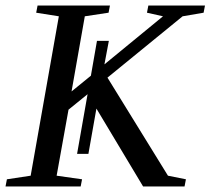

<svg xmlns="http://www.w3.org/2000/svg" viewBox="-32 -675 762 695"><path d="M710 -655 705 -629 629 -616 357 -394 576 -39 641 -26 636 0H486L317 -282L288 -118H247L285 -334L216 -278L173 -39L265 -26L260 0H-12L-7 -26L79 -39L181 -616L99 -629L104 -655H366L361 -629L275 -616L227 -344L297 -401L319 -527H362L346 -442L558 -616L500 -629L505 -655Z"/></svg>

Font: Libra Serif Modern
Style: Italic
Weight: 400
Italic angle: -12°
Designer: Stefan Peev, Context Ltd
Foundry: Stefan Peev, Context Ltd
Version: Version 1.000